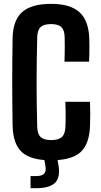

<svg xmlns="http://www.w3.org/2000/svg" viewBox="-20 -829 527 1004"><path d="M247.1 9.2Q142 9.2 95 -32.9Q48 -75 45.9 -172.8Q44.9 -234.1 44.4 -290Q43.9 -345.9 43.9 -400.1Q43.9 -454.4 44.4 -510.6Q44.9 -566.8 45.9 -628.4Q47.2 -722.6 95.7 -765.7Q144.2 -808.8 247 -808.8Q348.2 -808.8 396 -764.7Q443.8 -720.7 446.8 -627.7Q447.5 -608.4 447.6 -587.8Q447.7 -567.1 447.2 -546.6Q446.7 -526.1 445.9 -506.6H317.2Q317.8 -527.7 318.3 -549Q318.7 -570.4 318.7 -591.8Q318.7 -613.2 318.1 -634.1Q317.3 -671.8 300.9 -687.4Q284.4 -703.1 247 -703.1Q209.3 -703.1 192.4 -687.4Q175.6 -671.8 174.6 -634.1Q173.1 -572 172.2 -514.1Q171.4 -456.2 171.4 -399.9Q171.4 -343.5 172.2 -286.1Q173.1 -228.6 174.6 -166.3Q175.6 -128.3 192.5 -112.4Q209.4 -96.5 247.1 -96.5Q286.5 -96.5 303.6 -112.4Q320.6 -128.3 322.1 -166.3Q323.1 -188.2 323.3 -207.5Q323.5 -226.8 323.1 -248.1Q322.8 -269.4 321.8 -296.5H450.5Q451.8 -265.3 451.9 -232.9Q452 -200.5 450.8 -172.8Q447.8 -75 400.6 -32.9Q353.4 9.2 247.1 9.2ZM139.7 155.1V91.7H169.4Q198.7 91.7 210.5 79.5Q222.2 67.4 217.7 39.5L209.4 -8.1H278.4L286.6 39.5Q295.7 100.2 267.2 127.6Q238.7 155.1 169.5 155.1Z"/></svg>

Font: Big Shoulders Text SC Thin
Style: Regular
Weight: 100
Designer: Patric King
Foundry: XO Type Co
Version: Version 2.002